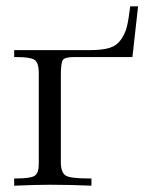

<svg xmlns="http://www.w3.org/2000/svg" viewBox="-20 -589 484 609"><path d="M25 0V-23H33Q77 -23 90 -31.5Q103 -40 103 -69V-362Q102 -391 89 -399.5Q76 -408 32 -408H25V-430H265Q304 -430 327 -437Q350 -444 363.5 -463Q377 -482 382.5 -504.5Q388 -527 393 -569H418L400 -408H215Q186 -408 179.5 -399Q173 -390 173 -350V-71Q174 -40 189.5 -31.5Q205 -23 260 -23H270V0Q204 -3 139 -3Q93 -3 25 0Z"/></svg>

Font: CMU Serif
Style: Roman
Weight: 500
Version: Version 0.7.0